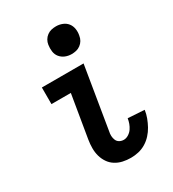

<svg xmlns="http://www.w3.org/2000/svg" viewBox="-183 -852 867 961"><g transform="rotate(-30 250.0 -371.0)"><path d="M289 8Q265 8 242.5 3Q220 -2 201 -14Q182 -26 169.5 -44.5Q157 -63 151 -84.5Q145 -106 145 -130Q145 -154 149 -178L190 -424H78V-520H319L260 -162Q257 -149 257.5 -136Q258 -123 263 -111.5Q268 -100 279 -94Q290 -88 303 -88Q317 -88 330.5 -96.5Q344 -105 352.5 -117.5Q361 -130 366 -144Q371 -158 373 -172L468 -166Q465 -144 457 -122.5Q449 -101 438 -81Q427 -61 411 -43.5Q395 -26 375 -14Q355 -2 333 3Q311 8 289 8ZM291 -590Q272 -590 255 -597Q238 -604 226.5 -618Q215 -632 212.5 -651Q210 -670 213 -689Q215 -703 222 -715Q229 -727 240.5 -735.5Q252 -744 265 -747Q278 -750 292 -750Q311 -750 328.5 -743Q346 -736 357 -722Q368 -708 371 -689Q374 -670 370 -651Q368 -637 361 -625Q354 -613 342.5 -604.5Q331 -596 318 -593Q305 -590 291 -590Z"/></g></svg>

Font: Iosevka
Style: Bold Italic
Weight: 700
Italic angle: -9°
Monospace: yes
Designer: Belleve Invis
Foundry: Belleve Invis
Version: Version 32.5.0; ttfautohint (v1.8.4)